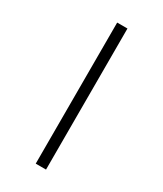

<svg xmlns="http://www.w3.org/2000/svg" viewBox="-243 -850 1003 1180"><g transform="rotate(30 258.5 -259.5)"><path d="M222 241V-760H295V241Z"/></g></svg>

Font: Noto Sans Adlam
Style: Regular
Weight: 400
Designer: Mark Jamra, Neil Patel
Foundry: JamraPatel LLC
Version: Version 3.001